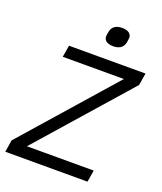

<svg xmlns="http://www.w3.org/2000/svg" viewBox="-161 -1002 931 1104"><g transform="rotate(20 304.5 -449.5)"><path d="M519.9 -72.1H111.2L596.9 -623.9L609 -698.2H141L128.9 -626.1H502.8L17 -73.9L5 0H508.2ZM322.8 -822.1C322.8 -801.1 338.1 -782 381 -782C425.1 -782 442.8 -806.1 447.1 -829.9C447.8 -835.9 451 -851.9 451 -859C451 -880 436.1 -899.1 392.8 -899.1C349.1 -899.1 331 -875 327.1 -850.9C326 -845.2 322.8 -828.8 322.8 -822.1Z"/></g></svg>

Font: Margiela Mono Italic Italic
Style: Regular
Weight: 400
Designer: Mike Abbink, Paul van der Laan, Pieter van Rosmalen
Foundry: Bold Monday
Version: Version 2.003 2021